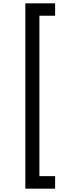

<svg xmlns="http://www.w3.org/2000/svg" viewBox="-20 -954 463 1160"><path d="M133 -934C133 -934 133 186 133 186C133 186 313 186 313 186C313 186 313 110 313 110C313 110 218 110 218 110C218 110 218 -859 218 -859C218 -859 313 -859 313 -859C313 -859 313 -934 313 -934C313 -934 133 -934 133 -934Z"/></svg>

Font: Girnar Poppins
Style: Regular
Weight: 500
Designer: Ninad Kale (Devanagari), Jonny Pinhorn (Latin)
Foundry: Indian Type Foundry
Version: ""